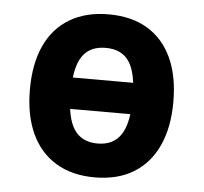

<svg xmlns="http://www.w3.org/2000/svg" viewBox="-43 -559 653 616"><g transform="rotate(5 283.0 -251.5)"><path d="M283 11Q210 11 158 -20.5Q106 -52 79 -111Q52 -170 52 -252Q52 -335 79 -393.5Q106 -452 158 -483Q210 -514 283 -514Q357 -514 408.5 -483Q460 -452 487 -393.5Q514 -335 514 -252Q514 -170 487 -111Q460 -52 408.5 -20.5Q357 11 283 11ZM283 -98Q334 -98 358.5 -135Q383 -172 383 -252Q383 -333 359 -369.5Q335 -406 283 -406Q231 -406 207 -369.5Q183 -333 183 -252Q183 -172 207.5 -135Q232 -98 283 -98ZM136 -201V-302H429V-201Z"/></g></svg>

Font: Nunito Sans 7pt Condensed ExtraBold
Style: Regular
Weight: 800
Width: 3
Designer: Vernon Adams
Foundry: Vernon Adams
Version: Version 3.101;gftools[0.9.27]